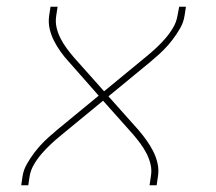

<svg xmlns="http://www.w3.org/2000/svg" viewBox="-20 -550 640 570"><path d="M43 0 47 -27Q50 -46 60 -63.5Q70 -81 82.5 -97.5Q95 -114 109.5 -128.5Q124 -143 140 -156L141 -157Q143 -159 145 -160.5Q147 -162 149 -164L273 -266L184 -367Q171 -381 160 -396.5Q149 -412 140.5 -428.5Q132 -445 127.5 -464Q123 -483 126 -504L130 -530H151L147 -504Q144 -485 148 -468Q152 -451 160 -435.5Q168 -420 178 -406.5Q188 -393 199 -380L289 -279L413 -381Q429 -394 443.5 -407.5Q458 -421 471 -436Q484 -451 494 -468Q504 -485 507 -504L512 -530H532L528 -504Q525 -484 515 -466.5Q505 -449 492.5 -432.5Q480 -416 465.5 -401.5Q451 -387 435 -374V-373H434Q432 -371 430 -369.5Q428 -368 426 -366L302 -264L392 -163Q404 -149 415 -133.5Q426 -118 434.5 -101.5Q443 -85 447.5 -66Q452 -47 449 -27L445 0H424L428 -27Q431 -45 427 -62Q423 -79 415 -94.5Q407 -110 397 -123.5Q387 -137 376 -150L286 -251L162 -149Q146 -136 131.5 -122.5Q117 -109 104 -94Q91 -79 81 -62Q71 -45 68 -27L64 0Z"/></svg>

Font: Iosevka Curly Thin Extended
Style: Italic
Weight: 100
Width: 7
Italic angle: -9°
Monospace: yes
Designer: Belleve Invis
Foundry: Belleve Invis
Version: Version 11.1.0; ttfautohint (v1.8.3)